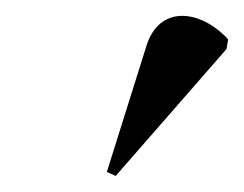

<svg xmlns="http://www.w3.org/2000/svg" viewBox="-20 -824 304 239"><path d="M124 -605 262 -763 264 -775C230 -812 178 -819 162 -766L113 -610Z"/></svg>

Font: Noto Serif Display Condensed Medium
Style: Italic
Weight: 500
Width: 3
Italic angle: -12°
Designer: Monotype Design Team
Foundry: Monotype Imaging Inc.
Version: Version 2.009